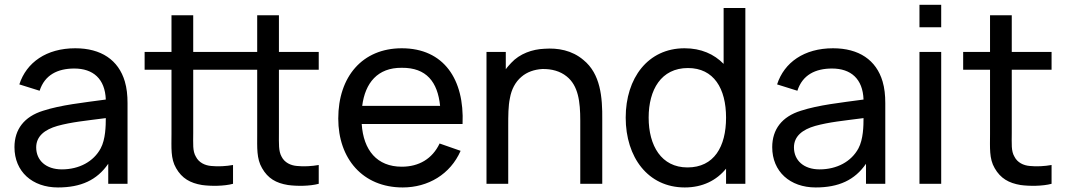

<svg xmlns="http://www.w3.org/2000/svg" viewBox="-20 -784 4547 819"><path d="M524 0V-343.8C524 -378.1 520.8 -408.3 512.5 -436.5C485.4 -528.1 411.5 -578.1 301 -578.1C178.1 -578.1 92.7 -517.7 62.5 -424L149 -396.9C170.8 -464.6 226 -491.7 296.9 -491.7C377.1 -491.7 428.1 -447.9 431.3 -359.4C332.3 -345.8 240.6 -336.5 163.5 -311.5C83.3 -286.5 41.7 -232.3 41.7 -156.2C41.7 -52.1 117.7 15.6 227.1 15.6C325 15.6 393.8 -15.6 441.7 -85.4V0ZM409.4 -151C379.2 -94.8 317.7 -61.5 243.8 -61.5C176 -61.5 134.4 -100 134.4 -155.2C134.4 -203.1 170.8 -231.3 225 -246.9C285.4 -263.5 343.8 -268.8 431.3 -280.2C431.3 -246.9 430.2 -189.6 409.4 -151Z M1169.8 -486.5H1339.6V-562.5H1169.8V-718.8H1077.1V-562.5H804.2V-718.8H711.5V-562.5H596.9V-486.5H711.5V-212.5C711.5 -154.2 707.3 -107.3 731.2 -66.7C756.2 -22.9 791.7 -3.1 841.7 5.2C879.2 10.4 935.4 10.4 974 0V-80.2C944.8 -75 910.4 -72.9 881.2 -76C854.2 -78.1 828.1 -90.6 815.6 -115.6C801 -139.6 804.2 -170.8 804.2 -216.7V-486.5H1077.1V-212.5C1077.1 -154.2 1074 -107.3 1097.9 -66.7C1122.9 -22.9 1157.3 -3.1 1208.3 5.2C1245.8 10.4 1301 10.4 1339.6 0V-80.2C1310.4 -75 1276 -72.9 1246.9 -76C1219.8 -78.1 1193.8 -90.6 1181.2 -115.6C1167.7 -139.6 1169.8 -170.8 1169.8 -216.7Z M1522.9 -255.2H1953.1C1961.5 -445.8 1872.9 -578.1 1693.8 -578.1C1526 -578.1 1422.9 -457.3 1422.9 -278.1C1422.9 -107.3 1527.1 15.6 1697.9 15.6C1806.2 15.6 1901 -40.6 1944.8 -140.6L1855.2 -171.9C1824 -106.3 1766.7 -72.9 1693.8 -72.9C1588.5 -72.9 1530.2 -142.7 1522.9 -255.2ZM1693.8 -494.8C1799 -495.8 1846.9 -434.4 1857.3 -332.3H1525C1537.5 -430.2 1590.6 -495.8 1693.8 -494.8Z M2468.8 -528.1C2419.8 -569.8 2359.4 -580.2 2302.1 -576C2251 -574 2196.9 -555.2 2160.4 -515.6C2152.1 -506.3 2143.8 -497.9 2137.5 -488.5V-562.5H2055.2V0H2147.9V-245.8V-246.9C2147.9 -289.6 2147.9 -332.3 2155.2 -365.6C2161.5 -402.1 2178.1 -434.4 2204.2 -456.3C2228.1 -477.1 2259.4 -487.5 2292.7 -489.6C2333.3 -490.6 2369.8 -480.2 2396.9 -458.3C2446.9 -418.8 2455.2 -350 2455.2 -269.8V0H2549V-272.9C2550 -369.8 2541.7 -468.8 2468.8 -528.1Z M3066.7 -750V-511.5C3026 -553.1 2970.8 -578.1 2900 -578.1C2743.8 -578.1 2649 -451 2649 -282.3C2649 -113.5 2743.8 15.6 2901 15.6C2977.1 15.6 3036.5 -14.6 3077.1 -64.6V0H3159.4V-750ZM2912.5 -69.8C2801 -69.8 2746.9 -162.5 2746.9 -282.3C2746.9 -401 2800 -493.8 2914.6 -493.8C3025 -493.8 3077.1 -406.3 3077.1 -282.3C3077.1 -158.3 3026 -69.8 2912.5 -69.8Z M3756.3 0V-343.8C3756.3 -378.1 3753.1 -408.3 3744.8 -436.5C3717.7 -528.1 3643.8 -578.1 3533.3 -578.1C3410.4 -578.1 3325 -517.7 3294.8 -424L3381.3 -396.9C3403.1 -464.6 3458.3 -491.7 3529.2 -491.7C3609.4 -491.7 3660.4 -447.9 3663.5 -359.4C3564.6 -345.8 3472.9 -336.5 3395.8 -311.5C3315.6 -286.5 3274 -232.3 3274 -156.2C3274 -52.1 3350 15.6 3459.4 15.6C3557.3 15.6 3626 -15.6 3674 -85.4V0ZM3641.7 -151C3611.5 -94.8 3550 -61.5 3476 -61.5C3408.3 -61.5 3366.7 -100 3366.7 -155.2C3366.7 -203.1 3403.1 -231.3 3457.3 -246.9C3517.7 -263.5 3576 -268.8 3663.5 -280.2C3663.5 -246.9 3662.5 -189.6 3641.7 -151Z M3902.1 -763.5V-667.7H3994.8V-763.5ZM3902.1 -562.5H3994.8V0H3902.1Z M4295.8 -486.5H4465.6V-562.5H4295.8V-718.8H4203.1V-562.5H4088.5V-486.5H4203.1V-212.5C4203.1 -154.2 4199 -107.3 4222.9 -66.7C4247.9 -22.9 4283.3 -3.1 4333.3 5.2C4370.8 10.4 4427.1 10.4 4465.6 0V-80.2C4436.5 -75 4402.1 -72.9 4372.9 -76C4345.8 -78.1 4319.8 -90.6 4307.3 -115.6C4292.7 -139.6 4295.8 -170.8 4295.8 -216.7Z"/></svg>

Font: Manrope3 Medium
Style: Regular
Weight: 500
Width: 4
Designer: Mikhail Sharanda
Foundry: Mikhail Sharanda
Version: Version 3.000;PS 003.000;hotconv 1.0.88;makeotf.lib2.5.64775